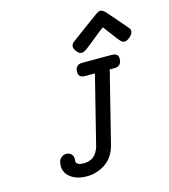

<svg xmlns="http://www.w3.org/2000/svg" viewBox="-126 -964 942 1071"><g transform="rotate(-15 345.5 -428.5)"><path d="M116.2 -85.9Q116.2 -115.7 130.6 -129.4Q145 -143.1 163.1 -143.1Q180.2 -143.1 191.2 -132.1Q202.1 -121.1 202.1 -105Q202.1 -102.1 201.7 -98.1Q201.2 -94.2 201.2 -90.8Q201.2 -66.9 247.1 -66.9Q261.2 -66.9 273.7 -70.6Q286.1 -74.2 294.7 -79.6Q303.2 -85 310.5 -93Q317.9 -101.1 322 -108.6Q326.2 -116.2 330.1 -125Q334 -133.8 335.4 -139.4Q336.9 -145 337.9 -151.9L339.8 -158.2L434.1 -535.2H378.9Q339.8 -535.2 339.8 -567.9Q339.8 -610.8 382.8 -610.8H548.8Q588.9 -610.8 588.9 -580.1Q588.9 -535.2 545.9 -535.2H519Q514.2 -508.3 508.8 -492.2L418 -128.9Q400.9 -59.1 351.3 -25.6Q301.8 7.8 243.2 7.8Q187 7.8 151.6 -18.1Q116.2 -43.9 116.2 -85.9ZM353 -710.9Q353 -723.1 362.8 -732.9Q370.6 -739.7 525.9 -853Q543 -865.2 553.2 -865.2Q567.4 -865.2 587.9 -841.8Q684.1 -731.9 689 -723.1Q690.9 -718.3 690.9 -710.9Q690.9 -695.8 673.1 -679.9Q655.3 -664.1 641.1 -664.1Q637.2 -664.1 634.5 -664.6Q631.8 -665 628.9 -666.5Q626 -668 623.5 -669.9Q621.1 -671.9 616.5 -677Q611.8 -682.1 607.9 -687Q604 -691.9 596.9 -700.9Q589.8 -710 583.5 -719Q577.1 -728 565.7 -742.4Q554.2 -756.8 543 -772Q514.2 -751 477.5 -720.9Q440.9 -690.9 423.1 -678Q405.3 -665 395 -665Q377.9 -665 365.5 -681.9Q353 -698.7 353 -710.9Z"/></g></svg>

Font: CMU Typewriter Text
Style: BoldItalic
Weight: 700
Italic angle: -14.04°
Version: Version 0.7.0